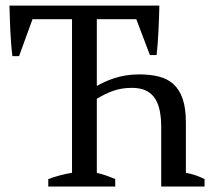

<svg xmlns="http://www.w3.org/2000/svg" viewBox="-20 -683 781 703"><path d="M334.5 -612.8V-368.2Q347.2 -375.5 362.8 -382.8Q378.4 -390.1 397.7 -396.5Q417 -402.8 439.9 -406.7Q462.9 -410.6 489.7 -410.6Q529.3 -410.6 561 -402.8Q592.8 -395 615 -375Q637.2 -355 648.9 -320.8Q660.6 -286.6 660.6 -233.9V-50.3Q694.8 -44.4 729 -27.3V0H570.3V-216.8Q570.3 -249.5 565.2 -276.1Q560.1 -302.7 547.9 -321.8Q535.6 -340.8 514.9 -351.1Q494.1 -361.3 462.9 -361.3Q423.8 -361.3 392.3 -349.6Q360.8 -337.9 334.5 -321.3V-50.3Q352.5 -45.9 369.4 -40Q386.2 -34.2 401.9 -27.3V0H156.7V-27.3Q176.8 -34.7 198 -40.5Q219.2 -46.4 243.7 -50.3V-612.8H99.1L49.8 -477.5H25.4Q22.9 -496.6 21 -520.8Q19 -544.9 17.8 -570.1Q16.6 -595.2 15.9 -619.4Q15.1 -643.6 14.6 -662.6H563.5Q563 -643.6 562.3 -620.1Q561.5 -596.7 560.3 -572.3Q559.1 -547.9 557.4 -524.2Q555.7 -500.5 553.2 -481.4H528.8L479 -612.8Z"/></svg>

Font: PT Astra Serif
Style: Regular
Weight: 400
Designer: A.Korolkova, I. Chaeva
Foundry: ParaType Ltd
Version: Version 1.002